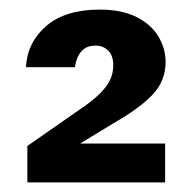

<svg xmlns="http://www.w3.org/2000/svg" viewBox="-20 -732 401 400"><path d="M37 -352V-428L155 -510Q184 -530 200 -550.5Q216 -571 216 -596Q216 -616 205.5 -626.5Q195 -637 179 -637Q160 -637 149.5 -625Q139 -613 136 -592H34Q37 -644 76.5 -678Q116 -712 188 -712Q234 -712 264.5 -696.5Q295 -681 310 -656Q325 -631 325 -603Q325 -564 298.5 -535.5Q272 -507 216 -475L147 -433H324V-352Z"/></svg>

Font: DM Sans 36pt
Style: Bold
Weight: 700
Version: Version 4.004;gftools[0.9.30]